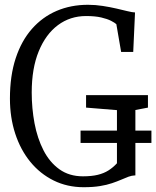

<svg xmlns="http://www.w3.org/2000/svg" viewBox="-20 -771 652 802"><path d="M329.5 11Q261 11 204.2 -17Q147.5 -45 106.5 -95.2Q65.5 -145.5 43.5 -213Q21.5 -280.5 21.5 -359Q21.5 -454.5 45.5 -527.5Q69.5 -600.5 113.2 -650.2Q157 -700 216.5 -725.5Q276 -751 347.5 -751Q379 -751 409.2 -746.2Q439.5 -741.5 465.5 -735.5Q491.5 -729.5 511.8 -724.5Q532 -719.5 544 -719L536.5 -554H486L466 -670Q459.5 -676 444 -684Q428.5 -692 403 -698Q377.5 -704 339.5 -704Q273 -704 222 -666Q171 -628 141.8 -556.8Q112.5 -485.5 112.5 -384.5Q112.5 -318.5 124.2 -256Q136 -193.5 161.5 -143.5Q187 -93.5 228 -64Q269 -34.5 326.5 -34.5Q363 -34.5 388.5 -40.8Q414 -47 433.2 -59.2Q452.5 -71.5 468.5 -89V-311L339.5 -321.5V-373.5H598V-321.5L545.5 -311.5V-38.5Q530.5 -38 516.5 -32.8Q502.5 -27.5 485.8 -20.2Q469 -13 447.8 -5.8Q426.5 1.5 397.8 6.2Q369 11 329.5 11ZM316.5 -174V-225.5H612.5V-174Z"/></svg>

Font: Merriweather 24pt SemiCondensed Light
Style: Regular
Weight: 300
Width: 4
Designer: Eben Sorkin
Foundry: Eben Sorkin
Version: Version 2.100